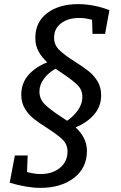

<svg xmlns="http://www.w3.org/2000/svg" viewBox="-20 -730 587 930"><path d="M242 -547Q242 -513 266.5 -488.5Q291 -464 342 -432Q383 -406 409 -385.5Q435 -365 452.5 -336Q470 -307 470 -268Q470 -215 436 -175.5Q402 -136 346 -113Q401 -63 401 1Q401 84 338 132Q275 180 176 180Q110 180 27 155L52 23H114L111 103Q146 113 177 113Q234 113 270.5 83Q307 53 307 4Q307 -31 282.5 -54.5Q258 -78 208 -110Q167 -136 142.5 -155.5Q118 -175 100.5 -204Q83 -233 83 -271Q83 -327 117.5 -366.5Q152 -406 209 -428Q182 -453 166.5 -481.5Q151 -510 151 -546Q151 -623 208.5 -666.5Q266 -710 358 -710Q433 -710 510 -681L489 -566H428L426 -634Q394 -643 364 -643Q310 -643 276 -617.5Q242 -592 242 -547ZM280 -376 249 -397Q216 -379 193.5 -349.5Q171 -320 171 -287Q171 -250 197 -224.5Q223 -199 275 -165L305 -145Q336 -166 357.5 -196.5Q379 -227 379 -260Q379 -295 355 -318.5Q331 -342 280 -376Z"/></svg>

Font: Bitter Pro Medium
Style: Italic
Weight: 500
Italic angle: -9°
Designer: Sol Matas, and Bitter project Authors
Foundry: Sol Matas
Version: Version 1.010